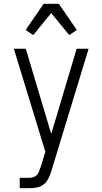

<svg xmlns="http://www.w3.org/2000/svg" viewBox="-20 -777 540 1012"><path d="M84 215V160H135Q145 160 155.5 157Q166 154 173.5 146.5Q181 139 185 129Q189 119 192 109L193 108L219 23L53 -520H116L250 -71L384 -520H447L257 104L251 124Q245 143 236 162Q227 181 211.5 194Q196 207 175.5 211Q155 215 135 215ZM155 -592 115 -619 210 -757H290L385 -619L345 -592L250 -708Z"/></svg>

Font: Iosevka SS18 Light
Style: Regular
Weight: 300
Monospace: yes
Designer: Belleve Invis
Foundry: Belleve Invis
Version: Version 25.1.1; ttfautohint (v1.8.4)